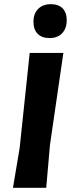

<svg xmlns="http://www.w3.org/2000/svg" viewBox="-20 -898 344 918"><path d="M223 -878Q260 -878 279.5 -858Q299 -838 299 -801Q299 -762 277 -739Q255 -716 217 -716Q180 -716 160 -736.5Q140 -757 140 -794Q140 -833 162.5 -855.5Q185 -878 223 -878ZM283 -645 219 -206 201 0H42L74 -191L122 -645Z"/></svg>

Font: Alegreya Sans SC ExtraBold
Style: Italic
Weight: 800
Italic angle: -7°
Designer: Juan Pablo del Peral
Foundry: Huerta Tipografica
Version: Version 2.007